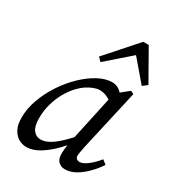

<svg xmlns="http://www.w3.org/2000/svg" viewBox="-181 -850 885 970"><g transform="rotate(30 261.0 -365.0)"><path d="M122 13Q98 13 76.5 1Q55 -11 41 -37Q27 -63 27 -105Q27 -157 46.5 -211Q66 -265 98.5 -314.5Q131 -364 171.5 -403Q212 -442 254.5 -465Q297 -488 336 -488Q358 -488 374.5 -477Q391 -466 404.5 -447.5Q418 -429 431 -406L394 -380Q375 -396 351 -409Q327 -422 301 -422Q285 -422 266.5 -415Q248 -408 228.5 -395.5Q209 -383 191 -364Q167 -339 147.5 -305Q128 -271 116.5 -230.5Q105 -190 105 -146Q105 -100 121.5 -78Q138 -56 165 -56Q186 -56 210.5 -68.5Q235 -81 267.5 -111Q300 -141 343 -192L355 -170H352Q317 -118 277 -76.5Q237 -35 197.5 -11Q158 13 122 13ZM345 13Q325 13 309 -1Q293 -15 293 -45Q293 -60 294 -72.5Q295 -85 297.5 -98.5Q300 -112 303 -128L304 -133L371 -443L378 -449L439 -498L457 -489L377 -135Q373 -116 370.5 -101Q368 -86 368 -78Q368 -68 375 -62Q382 -56 392 -56Q411 -56 437.5 -76Q464 -96 490 -128L514 -109Q495 -80 468 -52Q441 -24 410 -5.5Q379 13 345 13ZM473 -546 350 -690H397L232 -546L212 -567L368 -743H400L500 -567Z"/></g></svg>

Font: Source Serif 4
Style: Italic
Weight: 400
Italic angle: -12°
Designer: Frank Grießhammer
Foundry: Adobe Systems Incorporated
Version: Version 4.004;hotconv 1.0.116;makeotfexe 2.5.65601